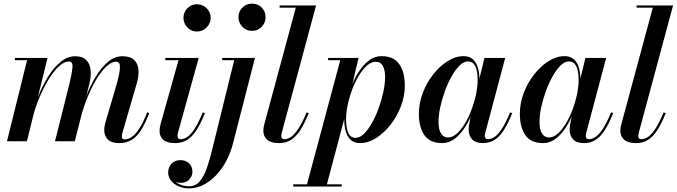

<svg xmlns="http://www.w3.org/2000/svg" viewBox="-20 -780 3736 1060"><path d="M639 10Q594.5 10 575 -10.2Q555.5 -30.5 555.5 -62.5Q555.5 -73.5 557.8 -85Q560 -96.5 562.5 -105.5L622 -308Q641 -373.5 642.2 -406.5Q643.5 -439.5 621 -439.5Q596 -439.5 568 -413.5Q540 -387.5 513.2 -343.8Q486.5 -300 464 -245.2Q441.5 -190.5 426.5 -133H418Q433 -190 456 -249.2Q479 -308.5 509.5 -358.5Q540 -408.5 576.8 -439Q613.5 -469.5 655.5 -469.5Q700 -469.5 721 -448.8Q742 -428 744.5 -394Q747 -360 735 -319.5L656 -47.5Q654.5 -42.5 653.5 -36.5Q652.5 -30.5 652.5 -25.5Q652.5 -19 656.5 -14.8Q660.5 -10.5 668.5 -10.5Q687.5 -10.5 707.5 -24Q727.5 -37.5 748.8 -70Q770 -102.5 792.5 -159.5L804 -155.5Q781 -96 757.5 -59.8Q734 -23.5 705.5 -6.8Q677 10 639 10ZM18.5 0 129.5 -447.5H62.5V-460H242.5L128.5 0ZM283.5 0 361 -308Q377 -374.5 380 -407.5Q383 -440.5 360 -440.5Q335 -440.5 306.2 -414.5Q277.5 -388.5 250 -344.2Q222.5 -300 199.2 -245.2Q176 -190.5 161 -133H152.5Q167.5 -189.5 191.2 -248.8Q215 -308 246.2 -358Q277.5 -408 315.2 -438.8Q353 -469.5 395 -469.5Q435.5 -469.5 456 -448.8Q476.5 -428 480.2 -394Q484 -360 474 -319.5L393 0Z M946 10Q901.5 10 881.2 -8.2Q861 -26.5 861 -57Q861 -68 863 -78.5Q865 -89 867 -97L965.5 -447.5H892.5V-460H1077L962 -45.5Q961 -41.5 960.5 -37.2Q960 -33 960 -29Q960 -22 963.5 -16.8Q967 -11.5 976 -11.5Q996 -11.5 1015.5 -25Q1035 -38.5 1055.5 -71Q1076 -103.5 1099.5 -159.5L1111.5 -155.5Q1088.5 -98.5 1065.2 -62Q1042 -25.5 1013.5 -7.8Q985 10 946 10ZM1067.5 -606Q1046.5 -606 1029.5 -616.5Q1012.5 -627 1002.8 -644.2Q993 -661.5 993 -681.5Q993 -702 1002.8 -719Q1012.5 -736 1029.5 -746.2Q1046.5 -756.5 1067.5 -756.5Q1088.5 -756.5 1105.5 -746.2Q1122.5 -736 1132.8 -719Q1143 -702 1143 -681.5Q1143 -661.5 1132.8 -644.2Q1122.5 -627 1105.5 -616.5Q1088.5 -606 1067.5 -606Z M1023 260Q991 260 965 248.2Q939 236.5 923.8 217Q908.5 197.5 908.5 173.5Q908.5 152 917.8 136.2Q927 120.5 942.2 112.2Q957.5 104 976 104Q1004.5 104 1023.5 121.5Q1042.5 139 1042.5 168Q1042.5 191.5 1025.2 210.5Q1008 229.5 977.5 229.5Q950.5 229.5 930 213.5Q909.5 197.5 909.5 173.5H921Q921 193.5 935 210.5Q949 227.5 972.5 238Q996 248.5 1024 248.5Q1059 248.5 1082 222Q1105 195.5 1121.5 149Q1138 102.5 1152 43.5L1273 -447.5H1206.5V-460H1387.5L1266.5 11.5Q1253 63.5 1229 108.8Q1205 154 1172.5 188Q1140 222 1102.2 241Q1064.5 260 1023 260ZM1371.5 -609.5Q1340.5 -609.5 1318.5 -631.8Q1296.5 -654 1296.5 -685Q1296.5 -717 1318.5 -738.5Q1340.5 -760 1371.5 -760Q1403.5 -760 1424.8 -738.5Q1446 -717 1446 -685Q1446 -654 1424.8 -631.8Q1403.5 -609.5 1371.5 -609.5Z M1520.5 10Q1476 10 1455 -8.5Q1434 -27 1434 -57Q1434 -69.5 1436 -79.8Q1438 -90 1440 -97L1613 -737.5H1523.5V-750H1725L1535 -45Q1534 -41 1533.5 -36.5Q1533 -32 1533 -28.5Q1533 -11.5 1549.5 -11.5Q1569 -11.5 1588.2 -25.2Q1607.5 -39 1628.5 -71.2Q1649.5 -103.5 1672.5 -159.5L1684.5 -155.5Q1661.5 -98.5 1638.2 -62Q1615 -25.5 1586.8 -7.8Q1558.5 10 1520.5 10Z M1671.5 250 1858.5 -447.5H1791.5V-460H1959.5L1918 -285L1895.5 -202.5L1890.5 -161L1781.5 250ZM1599 250V237.5H1866.5V250ZM1944 -19Q1966.5 -19 1989.5 -41.5Q2012.5 -64 2033.5 -101.2Q2054.5 -138.5 2070.8 -183.5Q2087 -228.5 2096.5 -273.5Q2106 -318.5 2106 -356Q2106 -394.5 2093.2 -416.8Q2080.5 -439 2054.5 -439Q2030.5 -439 2006.8 -418.5Q1983 -398 1962 -363.8Q1941 -329.5 1925 -287.5Q1909 -245.5 1899.8 -202.2Q1890.5 -159 1890.5 -121Q1890.5 -75.5 1902.8 -47.2Q1915 -19 1944 -19ZM1968.5 10Q1935 10 1915.8 -8Q1896.5 -26 1888.5 -56Q1880.5 -86 1880.5 -122Q1880.5 -150.5 1886.8 -187Q1893 -223.5 1905.2 -262.5Q1917.5 -301.5 1935.2 -338.5Q1953 -375.5 1976 -405.2Q1999 -435 2026.5 -452.5Q2054 -470 2086 -470Q2153 -470 2184 -426.2Q2215 -382.5 2215 -307.5Q2215 -250 2193.5 -193.8Q2172 -137.5 2136 -91.5Q2100 -45.5 2056.5 -17.8Q2013 10 1968.5 10Z M2421 10Q2353.5 10 2323 -33.8Q2292.5 -77.5 2292.5 -152.5Q2292.5 -210 2313.8 -266.2Q2335 -322.5 2371 -368.5Q2407 -414.5 2450.8 -442.2Q2494.5 -470 2539 -470Q2572.5 -470 2591.8 -452Q2611 -434 2619 -404Q2627 -374 2627 -338Q2627 -309.5 2620.8 -272.8Q2614.5 -236 2602 -197Q2589.5 -158 2571.8 -121.2Q2554 -84.5 2531 -54.8Q2508 -25 2480.5 -7.5Q2453 10 2421 10ZM2453.5 -21Q2477.5 -21 2501 -41.5Q2524.5 -62 2545.5 -96.2Q2566.5 -130.5 2582.5 -172.5Q2598.5 -214.5 2607.8 -257.8Q2617 -301 2617 -339Q2617 -369.5 2611.8 -392.2Q2606.5 -415 2594.5 -428Q2582.5 -441 2563 -441Q2540.5 -441 2517.5 -418.5Q2494.5 -396 2473.5 -358.8Q2452.5 -321.5 2436.2 -277Q2420 -232.5 2410.5 -188Q2401 -143.5 2401 -106.5Q2401 -64.5 2415 -42.8Q2429 -21 2453.5 -21ZM2646.5 10Q2605.5 10 2586.5 -10.5Q2567.5 -31 2567.5 -64Q2567.5 -73.5 2568.2 -80.5Q2569 -87.5 2570 -92.5L2584 -166.5L2608.5 -244L2622 -326.5L2654.5 -460H2769L2658.5 -44.5Q2656.5 -37 2656.5 -28.5Q2656.5 -21.5 2660.5 -16.5Q2664.5 -11.5 2673.5 -11.5Q2692.5 -11.5 2712 -25.2Q2731.5 -39 2752.2 -71.2Q2773 -103.5 2796 -159.5L2808 -155.5Q2785 -98.5 2761.8 -62Q2738.5 -25.5 2710.8 -7.8Q2683 10 2646.5 10Z M2978.5 10Q2911 10 2880.5 -33.8Q2850 -77.5 2850 -152.5Q2850 -210 2871.2 -266.2Q2892.5 -322.5 2928.5 -368.5Q2964.5 -414.5 3008.2 -442.2Q3052 -470 3096.5 -470Q3130 -470 3149.2 -452Q3168.5 -434 3176.5 -404Q3184.5 -374 3184.5 -338Q3184.5 -309.5 3178.2 -272.8Q3172 -236 3159.5 -197Q3147 -158 3129.2 -121.2Q3111.5 -84.5 3088.5 -54.8Q3065.5 -25 3038 -7.5Q3010.5 10 2978.5 10ZM3011 -21Q3035 -21 3058.5 -41.5Q3082 -62 3103 -96.2Q3124 -130.5 3140 -172.5Q3156 -214.5 3165.2 -257.8Q3174.5 -301 3174.5 -339Q3174.5 -369.5 3169.2 -392.2Q3164 -415 3152 -428Q3140 -441 3120.5 -441Q3098 -441 3075 -418.5Q3052 -396 3031 -358.8Q3010 -321.5 2993.8 -277Q2977.5 -232.5 2968 -188Q2958.5 -143.5 2958.5 -106.5Q2958.5 -64.5 2972.5 -42.8Q2986.5 -21 3011 -21ZM3204 10Q3163 10 3144 -10.5Q3125 -31 3125 -64Q3125 -73.5 3125.8 -80.5Q3126.5 -87.5 3127.5 -92.5L3141.5 -166.5L3166 -244L3179.5 -326.5L3212 -460H3326.5L3216 -44.5Q3214 -37 3214 -28.5Q3214 -21.5 3218 -16.5Q3222 -11.5 3231 -11.5Q3250 -11.5 3269.5 -25.2Q3289 -39 3309.8 -71.2Q3330.5 -103.5 3353.5 -159.5L3365.5 -155.5Q3342.5 -98.5 3319.2 -62Q3296 -25.5 3268.2 -7.8Q3240.5 10 3204 10Z M3491.5 10Q3447 10 3426 -8.5Q3405 -27 3405 -57Q3405 -69.5 3407 -79.8Q3409 -90 3411 -97L3584 -737.5H3494.5V-750H3696L3506 -45Q3505 -41 3504.5 -36.5Q3504 -32 3504 -28.5Q3504 -11.5 3520.5 -11.5Q3540 -11.5 3559.2 -25.2Q3578.5 -39 3599.5 -71.2Q3620.5 -103.5 3643.5 -159.5L3655.5 -155.5Q3632.5 -98.5 3609.2 -62Q3586 -25.5 3557.8 -7.8Q3529.5 10 3491.5 10Z"/></svg>

Font: Bodoni Moda 18pt SemiBold
Style: Italic
Weight: 600
Italic angle: -13°
Designer: Owen Earl
Foundry: indestructible type
Version: Version 2.005